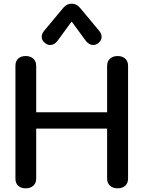

<svg xmlns="http://www.w3.org/2000/svg" viewBox="-20 -1015 780 1045"><path d="M64 -43V-657Q64 -682 79 -696Q94 -710 120 -710Q146 -710 161.5 -695.5Q177 -681 177 -657V-404H563V-657Q563 -681 578.5 -695.5Q594 -710 620 -710Q646 -710 661.5 -696Q677 -682 677 -657V-43Q677 -18 661.5 -4Q646 10 620 10Q594 10 578.5 -4.5Q563 -19 563 -43V-315H177V-43Q177 -19 161.5 -4.5Q146 10 120 10Q94 10 79 -4Q64 -18 64 -43ZM207 -814Q207 -831 220 -847L325 -973Q344 -995 370 -995Q396 -995 415 -973L520 -847Q533 -831 533 -814Q533 -795 515 -780Q501 -770 487 -770Q465 -770 446 -794L370 -898L294 -794Q276 -770 253 -770Q239 -770 226 -780Q207 -795 207 -814Z"/></svg>

Font: Kodchasan SemiBold
Style: Regular
Weight: 600
Version: Version 1.000; ttfautohint (v1.6)